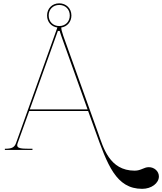

<svg xmlns="http://www.w3.org/2000/svg" viewBox="-20 -924 999 1183"><path d="M345 -893.5C382 -893.5 410 -867.5 410 -828.5C410 -791.5 384 -763.5 345 -763.5C308 -763.5 280 -789.5 280 -828.5C280 -865.5 306 -893.5 345 -893.5ZM10 -7.5V0H180V-7.5H159.5C108 -7.5 86 -11 86 -29C86 -32.5 87 -36.5 88.5 -41.5L160 -240H523L566 -120.5C642 91 694.5 239.5 856 239.5C913 239.5 959 205 959 163C959 131.5 931 106 897 106C866 106 850 127.5 809.5 127.5C654 127.5 616 -16 584 -106L370 -703C360.5 -730 357.5 -744.5 357.5 -754.5C395 -760 420 -790.5 420 -828.5C420 -873 387 -903.5 345 -903.5C300.5 -903.5 270 -870.5 270 -828.5C270 -788 297 -759.5 333.5 -754.5L79.5 -44.5C70 -17.5 55.5 -7.5 12.5 -7.5ZM163.5 -250 336.5 -733.5H348C348.5 -731 349.5 -725 358.5 -700L519.5 -250Z"/></svg>

Font: ZnikomitNo24
Style: Regular
Weight: 500
Designer: gluk
Foundry: gluk
Version: Version 0.55